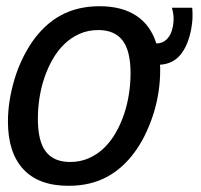

<svg xmlns="http://www.w3.org/2000/svg" viewBox="-20 -580 642 614"><path d="M594.7 -555.2Q595.2 -548.3 595.5 -542.5Q595.7 -536.6 595.7 -531.2Q595.7 -518.1 594.5 -507.8Q593.3 -497.6 591.8 -488.8Q582 -435.5 557.6 -405.5Q533.2 -375.5 491.7 -373Q492.2 -368.2 492.2 -363.5Q492.2 -358.9 492.2 -353.5Q492.2 -321.8 487.3 -288.3Q482.4 -254.9 472.7 -222.4Q462.9 -189.9 448.7 -158.9Q434.6 -127.9 416 -101.1Q377 -44.4 323.5 -15.1Q270 14.2 199.2 14.2Q103.5 14.2 54.4 -39.1Q5.4 -92.3 5.4 -191.4Q5.4 -224.1 10.7 -258.1Q16.1 -292 25.9 -325Q35.6 -357.9 50 -388.4Q64.5 -418.9 82 -444.8Q121.6 -502.4 175 -531.2Q228.5 -560.1 298.3 -560.1Q369.6 -560.1 415.5 -530Q461.4 -500 480 -440.9Q500.5 -441.4 513.9 -454.8Q527.3 -468.3 532.7 -494.1Q535.2 -507.8 535.2 -519Q535.2 -536.1 529.8 -555.2ZM204.1 -62Q236.8 -62 263.9 -74Q291 -85.9 312.5 -106.7Q334 -127.4 349.9 -155Q365.7 -182.6 376.5 -214.1Q387.2 -245.6 392.3 -279.3Q397.5 -313 397.5 -345.2Q397.5 -418 371.8 -450.9Q346.2 -483.9 294.4 -483.9Q261.7 -483.9 234.6 -471.9Q207.5 -460 186 -439.2Q164.6 -418.5 148.7 -390.9Q132.8 -363.3 122.1 -331.8Q111.3 -300.3 106.2 -266.6Q101.1 -232.9 101.1 -200.7Q101.1 -127.9 126.7 -95Q152.3 -62 204.1 -62Z"/></svg>

Font: Hack
Style: Italic
Weight: 400
Italic angle: -11°
Monospace: yes
Designer: Christopher Simpkins
Foundry: Christopher Simpkins
Version: Version 2.019; ttfautohint (v1.4.1) -l 4 -r 80 -G 350 -x 0 -